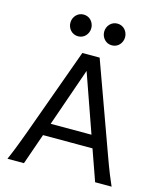

<svg xmlns="http://www.w3.org/2000/svg" viewBox="-134 -1030 948 1126"><g transform="rotate(15 340.5 -466.5)"><path d="M334.5 -617.7 211.4 -263.7H459ZM19.5 0Q25.9 -14.6 32.7 -30.8Q39.6 -46.9 47.6 -67.1Q55.7 -87.4 65.4 -113.3Q75.2 -139.2 87.9 -173.3L283.2 -712.9H388.2L583.5 -173.3Q595.7 -139.2 605.5 -113.3Q615.2 -87.4 623.5 -67.1Q631.8 -46.9 638.7 -30.8Q645.5 -14.6 651.9 0H551.8L485.4 -188H185.1L119.6 0ZM169.4 -866.7Q169.4 -880.4 174.3 -892.3Q179.2 -904.3 187.7 -913.3Q196.3 -922.4 207.8 -927.5Q219.2 -932.6 232.9 -932.6Q246.6 -932.6 258.3 -927.5Q270 -922.4 278.3 -913.3Q286.6 -904.3 291.5 -892.3Q296.4 -880.4 296.4 -866.7Q296.4 -853 291.5 -841.1Q286.6 -829.1 278.3 -820.1Q270 -811 258.3 -805.9Q246.6 -800.8 232.9 -800.8Q219.2 -800.8 207.8 -805.9Q196.3 -811 187.7 -820.1Q179.2 -829.1 174.3 -841.1Q169.4 -853 169.4 -866.7ZM374.5 -866.7Q374.5 -880.4 379.4 -892.3Q384.3 -904.3 392.8 -913.3Q401.4 -922.4 412.8 -927.5Q424.3 -932.6 438 -932.6Q451.7 -932.6 463.4 -927.5Q475.1 -922.4 483.4 -913.3Q491.7 -904.3 496.6 -892.3Q501.5 -880.4 501.5 -866.7Q501.5 -853 496.6 -841.1Q491.7 -829.1 483.4 -820.1Q475.1 -811 463.4 -805.9Q451.7 -800.8 438 -800.8Q424.3 -800.8 412.8 -805.9Q401.4 -811 392.8 -820.1Q384.3 -829.1 379.4 -841.1Q374.5 -853 374.5 -866.7Z"/></g></svg>

Font: Andika Afr
Style: Regular
Weight: 400
Designer: Victor Gaultney, Annie Olsen, Julie Remington, Don Collingsworth, Eric Hays, Becca Hirsbrunner
Foundry: SIL International
Version: Version 5.000